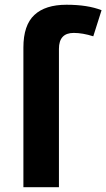

<svg xmlns="http://www.w3.org/2000/svg" viewBox="-20 -785 446 805"><path d="M289.1 -647Q227.1 -647 227.1 -580.1V0H78.1V-585.9Q78.1 -679.2 124 -722.2Q169.9 -765.1 258.8 -765.1Q347.7 -765.1 405.8 -742.2L371.1 -632.8Q326.2 -647 289.1 -647Z"/></svg>

Font: OpenSans-Bold
Style: Bold
Weight: 700
Foundry: Ascender Corporation
Version: Version 1.10